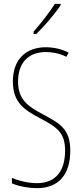

<svg xmlns="http://www.w3.org/2000/svg" viewBox="-20 -970 429 1000"><path d="M296 -943V-950H266C232 -898 200 -858 155 -805V-793H169C208 -830 263 -894 296 -943ZM346 -185C346 -299 292 -327 201 -376C132 -413 74 -447 74 -545C74 -640 125 -699 219 -699C246 -699 287 -694 326 -674L337 -696C310 -711 264 -724 219 -724C117 -724 47 -663 47 -545C47 -431 113 -395 189 -354C277 -307 319 -280 319 -185C319 -82 272 -16 172 -16C129 -16 77 -28 42 -44V-15C81 2 134 10 172 10C284 10 346 -59 346 -185Z"/></svg>

Font: Noto Sans Arabic ExtCond Thin
Style: Regular
Weight: 100
Width: 2
Designer: Monotype Design Team, Nadine Chahine, Nizar Qandah and Khaled Hosny
Foundry: Monotype Imaging Inc.
Version: Version 2.012